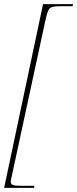

<svg xmlns="http://www.w3.org/2000/svg" viewBox="-43 -780 373 928"><path d="M-23 128 165 -760H310L308 -750H248Q222 -750 209.5 -746.5Q197 -743 190.5 -729.5Q184 -716 177 -684L12 80Q11 85 10 89.5Q9 94 9 98Q9 110 19.5 114Q30 118 58 118H123L122 128Z"/></svg>

Font: Noto Serif Display SemiCondensed Thin
Style: Italic
Weight: 100
Width: 4
Italic angle: -12°
Designer: Monotype Design Team
Foundry: Monotype Imaging Inc.
Version: Version 2.009